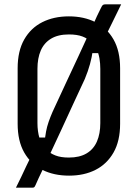

<svg xmlns="http://www.w3.org/2000/svg" viewBox="-20 -796 640 892"><path d="M543 -776Q521 -732 500 -688Q479 -644 458 -603L463 -549H394L411 -561Q407 -531 398 -498Q389 -465 374 -429Q346 -370 319 -310.5Q292 -251 264 -191Q236 -131 208 -71Q204 -63 200.5 -54.5Q197 -46 193 -37Q183 -17 175 -1Q167 15 160 30.5Q153 46 145 64Q141 73 138 74.5Q135 76 128 76Q123 76 112.5 76Q102 76 90 76Q78 76 68 76Q58 76 54 76Q66 52 78.5 26Q91 0 102 -24Q113 -48 122 -65L151 -157H193L187 -141Q190 -163 194 -185Q198 -207 206 -230Q214 -253 224 -276Q253 -340 284.5 -406.5Q316 -473 345 -536Q374 -599 397 -649Q401 -655 403.5 -661.5Q406 -668 409 -673Q420 -699 430 -720Q440 -741 448 -757Q454 -770 458 -773Q462 -776 472 -776Q484 -776 495.5 -776Q507 -776 518.5 -776Q530 -776 543 -776ZM300 -720Q370 -720 423.5 -693Q477 -666 507.5 -612.5Q538 -559 538 -479V-221Q538 -141 507.5 -87.5Q477 -34 424 -7Q371 20 301 20Q230 20 176.5 -7Q123 -34 92.5 -87.5Q62 -141 62 -221V-479Q62 -559 92.5 -612.5Q123 -666 176.5 -693Q230 -720 300 -720ZM154 -224Q154 -186 163.5 -154Q173 -122 194 -101Q212 -84 237 -74Q262 -64 300 -64Q350 -64 382.5 -83.5Q415 -103 430.5 -139Q446 -175 446 -224V-476Q446 -502 442 -525Q438 -548 429 -567Q420 -586 406 -599Q388 -617 363 -626.5Q338 -636 300 -636Q250 -636 217.5 -616.5Q185 -597 169.5 -561.5Q154 -526 154 -476Z"/></svg>

Font: Recursive Monospace
Style: Regular
Weight: 400
Version: Version 1.047